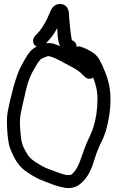

<svg xmlns="http://www.w3.org/2000/svg" viewBox="-20 -908 598 975"><path d="M302 -664C284 -674 260 -687 234 -689C199 -693 153 -668 135 -649C117 -628 99 -594 86 -570C58 -517 31 -403 18 -335V-334C11 -289 18 -187 32 -153C53 -101 75 -59 125 -29C150 -12 178 3 209 14L248 29C271 37 301 47 330 47C345 47 359 43 373 36C416 11 442 -39 456 -87L470 -130C479 -154 490 -179 502 -202L503 -203V-204C508 -217 513 -230 518 -244V-245C532 -294 541 -346 541 -407C541 -477 521 -529 499 -577C484 -608 477 -626 442 -647C427 -656 415 -662 403 -666L389 -671L388 -672C364 -675 348 -661 346 -643C331 -650 316 -657 302 -664ZM475 -407C475 -353 468 -306 455 -264C443 -225 423 -194 408 -151C393 -109 380 -63 358 -37C346 -25 346 -19 330 -19C322 -19 315 -19 305 -22C280 -29 256 -39 232 -48C206 -56 184 -70 160 -85C138 -100 125 -112 112 -136C92 -172 88 -185 83 -246C80 -280 81 -306 84 -324C87 -343 94 -373 103 -412C117 -475 123 -499 143 -539C155 -560 171 -591 184 -604V-605C188 -609 220 -624 227 -623C254 -618 279 -603 305 -589C342 -569 378 -553 400 -528C404 -524 407 -521 412 -517C416 -513 425 -508 434 -508C441 -508 447 -510 453 -514C465 -483 475 -449 475 -407ZM240 -859C233 -844 225 -824 217 -808C203 -781 188 -756 168 -736L156 -724V-723C152 -718 148 -710 148 -701C148 -682 162 -668 181 -668C192 -668 200 -674 205 -679L216 -691C237 -712 255 -736 270 -765C270 -763 271 -762 271 -758C273 -722 272 -660 317 -644C332 -639 357 -637 366 -661C375 -684 359 -699 345 -704C339 -732 335 -777 332 -808C330 -829 335 -870 304 -884C299 -886 292 -887 286 -888C262 -888 247 -873 240 -859Z"/></svg>

Font: Stray Cat
Style: ExBd
Weight: 800
Version: Version 1.0